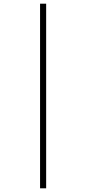

<svg xmlns="http://www.w3.org/2000/svg" viewBox="-20 -780 467 1040"><path d="M197 240H230V-760H197Z"/></svg>

Font: Noto Serif Devanagari ExtraCondensed ExtraLight
Style: Regular
Weight: 200
Width: 2
Designer: Universal Thirst, Indian Type Foundry and the Monotype Design Team
Foundry: Monotype Imaging Inc.
Version: Version 2.004